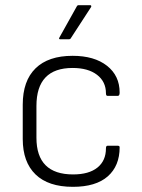

<svg xmlns="http://www.w3.org/2000/svg" viewBox="-20 -711 549 743"><path d="M262 12Q167 12 117.5 -36Q68 -84 68 -173V-306Q68 -398 117.5 -446.5Q167 -495 261 -495Q345 -495 394 -456.5Q443 -418 443 -353Q443 -340 436 -340H396Q390 -340 390 -350Q390 -395 355.5 -421.5Q321 -448 261 -448Q121 -448 121 -301V-178Q121 -36 263 -36Q324 -36 357 -62.5Q390 -89 390 -137Q390 -147 396 -147H436Q443 -147 443 -141Q443 -69 397 -28.5Q351 12 262 12ZM213 -559Q206 -559 210 -566L277 -686Q279 -691 285 -691H329Q332 -691 333 -688.5Q334 -686 332 -683L254 -563Q252 -559 247 -559Z"/></svg>

Font: Sofia Sans Light
Style: Regular
Weight: 300
Designer: Botio Nikoltchev, Ani Petrova
Foundry: lettersoup
Version: Version 4.100; ttfautohint (v1.8.3)